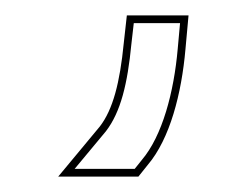

<svg xmlns="http://www.w3.org/2000/svg" viewBox="-20 -121 320 249"><path d="M140.5 -65C135.5 -14 126.5 21 109.5 43L55.5 108H159.5L171.5 93C200.5 59 215.5 0 220.5 -57L224.5 -101H144.5ZM150.4 -64 153.5 -91H213.5L210.5 -57.9C205.6 -1.7 190.6 55.2 163.8 86.6L154.7 98H76.8L117.3 49.3C136.6 24.3 145.4 -12.4 150.4 -64Z"/></svg>

Font: Nordica Advanced
Style: RegularOL
Weight: 300
Version: Version 1.07